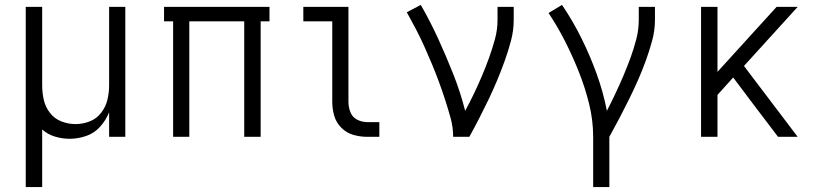

<svg xmlns="http://www.w3.org/2000/svg" viewBox="-20 -558 3352 783"><path d="M85 205H152V-30Q174 -10 204 -1Q234 8 264 8Q298 8 331.5 -3.5Q365 -15 388.5 -41.5Q412 -68 425 -100V0H491V-530H425V-210Q425 -180 418 -151Q411 -122 392.5 -98Q374 -74 346 -63Q318 -52 288 -52Q258 -52 230 -63Q202 -74 183.5 -98Q165 -122 158.5 -151Q152 -180 152 -210V-530H85Z M686 0H752V-471H976V0H1043V-471H1079V-530H649V-471H686Z M1478 0H1527V-60H1478Q1456 -60 1436.5 -70Q1417 -80 1409 -100.5Q1401 -121 1401 -143V-530H1217V-471H1335V-143Q1335 -114 1343 -86Q1351 -58 1372 -37Q1393 -16 1421 -8Q1449 0 1478 0Z M1828 0H1894Q1915 -38 1934.5 -76Q1954 -114 1972.5 -152.5Q1991 -191 2007.5 -230.5Q2024 -270 2038.5 -310.5Q2053 -351 2064 -392.5Q2075 -434 2075 -477V-530H2009V-477Q2009 -437 1998.5 -398.5Q1988 -360 1974.5 -322.5Q1961 -285 1945.5 -248.5Q1930 -212 1913 -176.5Q1896 -141 1877 -106Q1858 -181 1829 -254.5Q1800 -328 1767.5 -399Q1735 -470 1696 -538L1639 -508Q1658 -474 1676 -439.5Q1694 -405 1710 -369.5Q1726 -334 1741 -298Q1756 -262 1769.5 -225.5Q1783 -189 1795 -152Q1807 -115 1817.5 -77Q1828 -39 1828 0Z M2399 205H2465V0Q2486 -38 2506 -76Q2526 -114 2545 -152.5Q2564 -191 2581.5 -230.5Q2599 -270 2613.5 -310Q2628 -350 2639.5 -392Q2651 -434 2651 -477V-530H2585V-477Q2585 -437 2575 -398.5Q2565 -360 2551.5 -323Q2538 -286 2522.5 -249.5Q2507 -213 2490 -177Q2473 -141 2455 -106Q2440 -183 2413 -257.5Q2386 -332 2351 -402.5Q2316 -473 2272 -538L2217 -505Q2255 -448 2285.5 -387.5Q2316 -327 2341 -264Q2366 -201 2382.5 -134.5Q2399 -68 2399 0Z M2839 0H2906V-171L2970 -242L3058 -125L3153 0H3233L3014 -289L3233 -530H3147L2906 -265V-530H2839Z"/></svg>

Font: Iosevka Sparkle Light
Style: Regular
Weight: 300
Designer: Belleve Invis
Foundry: Belleve Invis
Version: Version 4.5.0; ttfautohint (v1.8.3)